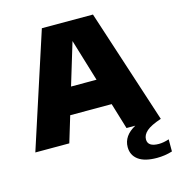

<svg xmlns="http://www.w3.org/2000/svg" viewBox="-136 -856 1104 1201"><g transform="rotate(-15 416.0 -255.0)"><path d="M832 136.5V215Q784.5 230 732.5 230Q652.5 230 612 200Q571.5 170 571.5 117.5Q571.5 44 652.5 0H595.5L544.5 -168.5H276L225 0H5L245.5 -740H576.5L817.5 0Q750 22.5 722.2 46.8Q694.5 71 694.5 100.5Q694.5 148.5 766 148.5Q796 148.5 832 136.5ZM327.5 -340.5H492.5L410 -613Z"/></g></svg>

Font: Encode Sans Semi Expanded Black
Style: Regular
Weight: 900
Width: 6
Designer: Multiple Designers
Foundry: Impallari Type
Version: Version 2.000